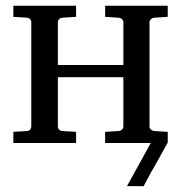

<svg xmlns="http://www.w3.org/2000/svg" viewBox="-20 -502 636 674"><path d="M567.9 0Q544.4 42.5 525.9 75.7Q517.6 89.8 510.3 103L497.1 127.4Q490.2 140.1 484.4 151.4Q484.4 151.9 475.3 151.6Q466.3 151.4 455.1 151.4H425.8L509.3 0H349.1V-39.1L396 -42Q404.3 -43 408.7 -47.6Q413.1 -52.2 413.1 -57.1V-231H183.1V-57.1Q183.1 -52.2 187 -47.6Q190.9 -43 200.2 -42L247.1 -39.1V0H26.9V-39.1L74.2 -42Q82.5 -43 86.2 -47.6Q89.8 -52.2 89.8 -57.1V-424.8Q89.8 -429.7 86.2 -434.3Q82.5 -439 74.2 -439.9L26.9 -442.9V-481.9H247.1V-442.9L200.2 -439.9Q190.9 -439 187 -434.3Q183.1 -429.7 183.1 -424.8V-273.9H413.1V-424.8Q413.1 -429.7 408.7 -434.3Q404.3 -439 396 -439.9L349.1 -442.9V-481.9H568.8V-442.9L522 -439.9Q513.7 -439 509.3 -434.3Q504.9 -429.7 504.9 -424.8V-57.1Q504.9 -52.2 509.3 -47.6Q513.7 -43 522 -42L568.8 -39.1V0Z"/></svg>

Font: Charis SIL CyrE
Style: Regular
Weight: 400
Foundry: SIL International
Version: Version 5.000